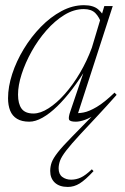

<svg xmlns="http://www.w3.org/2000/svg" viewBox="-20 -459 481 740"><path d="M429.5 -93.5Q412.5 -74 393 -52.8Q373.5 -31.5 354 -10.5L290 58Q253 98 235 121.5Q217 145 211.5 160.2Q206 175.5 206 190Q206 212.5 220.2 223Q234.5 233.5 254 233.5Q273.5 233.5 291.5 225.2Q309.5 217 334 193.5L340.5 200.5Q309 234.5 287.2 248Q265.5 261.5 241.5 261.5Q209 261.5 191.2 244.8Q173.5 228 173.5 200Q173.5 183 179.2 167Q185 151 203 128Q221 105 258 67.5L350.5 -27L354.5 -22.5Q329 -5 308.5 2.5Q288 10 272 10Q249 10 246 1.5Q243 -7 251.5 -31L309 -200.5H315.5Q288.5 -155 259.2 -116.5Q230 -78 200.8 -49.5Q171.5 -21 144 -5.5Q116.5 10 93 10Q64 10 45.8 -1Q27.5 -12 19.2 -32.5Q11 -53 11 -80.5Q11 -124.5 27 -173.8Q43 -223 71.5 -270Q100 -317 137.2 -355.2Q174.5 -393.5 217 -416.2Q259.5 -439 303.5 -439Q339.5 -439 358.5 -422.8Q377.5 -406.5 390.5 -379L372.5 -364Q363 -393 347.5 -408.5Q332 -424 303 -424Q265 -424 228.2 -401.5Q191.5 -379 159 -342Q126.5 -305 102 -261Q77.5 -217 63.5 -173.5Q49.5 -130 49.5 -94.5Q49.5 -59 63.2 -40.2Q77 -21.5 109 -21.5Q136 -21.5 167.5 -41.8Q199 -62 230 -97Q261 -132 288 -177.8Q315 -223.5 334 -275L369.5 -393.5L382 -435.5H414.5L277 -11L265 -23.5Q281 -21.5 302.2 -25.5Q323.5 -29.5 352.8 -46.8Q382 -64 421.5 -102Z"/></svg>

Font: Newsreader 24pt ExtraLight
Style: Italic
Weight: 250
Italic angle: -17°
Designer: Hugues Gentile
Foundry: Production Type
Version: Version 1.003